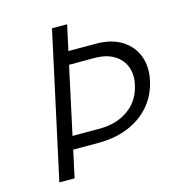

<svg xmlns="http://www.w3.org/2000/svg" viewBox="-100 -748 790 838"><g transform="rotate(-15 295.5 -329.0)"><path d="M66.1 0 209.1 -658H277.5L252.6 -543.5H375.7Q448.2 -543.5 494.6 -513.5Q541 -483.5 558.8 -433.9Q576.5 -384.2 562.1 -322.7Q547.5 -259.5 507.5 -214.7Q467.5 -169.9 408.5 -146.2Q349.5 -122.5 276.1 -122.5H136L148.9 -181.1H297.7Q372.5 -181.1 425.3 -218Q478.2 -255 493.8 -322Q505.1 -368.2 491.8 -405Q478.5 -441.7 443.5 -463.3Q408.5 -484.9 354.1 -484.9H239.8L135 0Z"/></g></svg>

Font: Ysabeau
Style: Bold Italic
Weight: 700
Italic angle: -12°
Designer: Christian Thalmann (Catharsis Fonts)
Version: Version 2.002